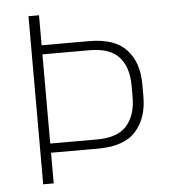

<svg xmlns="http://www.w3.org/2000/svg" viewBox="-48 -683 641 727"><g transform="rotate(-5 272.0 -319.5)"><path d="M111.5 -116.5V-151.5H304.5Q384 -151.5 418.5 -191.5Q453 -231.5 453 -300V-344Q453 -412 418.8 -451.2Q384.5 -490.5 305.5 -490.5H111V-525H307Q405 -525 449.5 -476.2Q494 -427.5 494 -345.5V-298.5Q494 -215.5 449.2 -166Q404.5 -116.5 305.5 -116.5ZM87 0V-639H127V-516V-500.5V-140V-128V0Z"/></g></svg>

Font: Anek Tamil ExtraLight
Style: Regular
Weight: 250
Version: Version 1.003